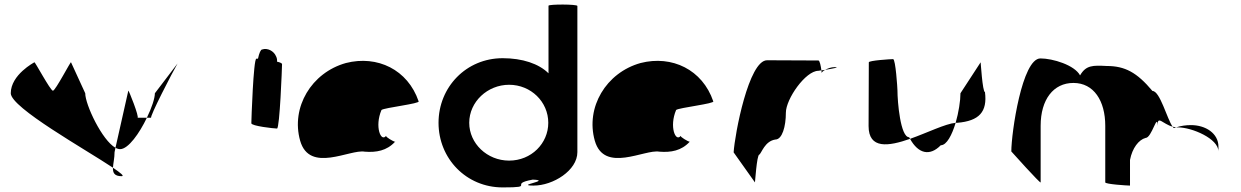

<svg xmlns="http://www.w3.org/2000/svg" viewBox="-20 -810 5418 838"><path d="M27 -403C27 -340 355 -157 473 -78C474 -97 480 -120 480 -146L484 -165C426 -197 352 -353 352 -403L290 -538C290 -546 222 -414 211 -414C200 -414 130 -546 130 -538C130 -538 27 -484 27 -403ZM473 -78C472 -56 479 -41 511 -41C524 -41 507 -55 473 -78ZM484 -165C491 -161 498 -159 504 -159C540 -159 589 -229 621 -296H580C590 -296 540 -422 540 -414ZM621 -296H640C630 -296 735 -499 755 -533L656 -403C656 -381 642 -339 621 -296ZM755 -533 758 -538C758 -538 757 -537 755 -533Z M1077 -272C1077 -260 1176 -249 1189 -249C1201 -249 1211 -518 1211 -530C1211 -534 1202 -538 1189 -541C1190 -548 1189 -556 1185 -564C1175 -588 1147 -602 1124 -594C1118 -594 1111 -578 1106 -554H1099C1086 -554 1077 -284 1077 -272Z M1290 -196C1331 -52 1508 -160 1572 -148C1622 -144 1668 -152 1704 -191C1696 -193 1663 -212 1665 -217C1643 -188 1614 -257 1645 -330C1657 -340 1817 -358 1807 -368C1760 -506 1627 -570 1490 -535C1339 -493 1249 -341 1290 -196ZM1665 -218V-217ZM1705 -192 1704 -191C1706 -191 1706 -191 1705 -190Z M1894 -274C1894 -118 2015 8 2174 8C2324 8 2195 -6 2305 -26C2393 -23 2224 0 2309 0C2394 0 2500 -66 2500 -146V-784C2500 -792 2374 -792 2374 -785V-490C2332 -532 2260 -556 2174 -556C2015 -556 1894 -430 1894 -274ZM2028 -274C2028 -366 2108 -440 2202 -440C2297 -440 2373 -366 2373 -274C2373 -184 2299 -109 2202 -109C2106 -109 2028 -184 2028 -274Z M2576 -196C2617 -52 2794 -160 2858 -148C2908 -144 2954 -152 2990 -191C2982 -193 2949 -212 2951 -217C2929 -188 2900 -257 2931 -330C2943 -340 3103 -358 3093 -368C3046 -506 2913 -570 2776 -535C2625 -493 2535 -341 2576 -196ZM2951 -218V-217ZM2991 -192 2990 -191C2992 -191 2992 -191 2991 -190Z M3182 -145 3275 -14C3275 -6 3283 -135 3294 -135C3304 -142 3318 -194 3364 -201C3394 -201 3410 -258 3410 -318C3410 -378 3496 -501 3552 -501C3552 -501 3557 -502 3565 -503C3563 -520 3558 -546 3552 -546C3552 -546 3410 -547 3328 -547C3248 -547 3187 -225 3182 -145ZM3565 -503C3566 -498 3566 -494 3566 -491C3566 -494 3572 -500 3581 -505C3575 -504 3570 -504 3565 -503ZM3581 -505C3611 -510 3650 -517 3623 -517C3607 -517 3592 -511 3581 -505Z M3771 -260C3771 -158 3858 -171 3952 -204C3951 -206 3949 -209 3948 -211C3910 -211 3897 -366 3897 -416C3897 -424 3889 -552 3878 -552C3868 -552 3772 -546 3772 -538C3772 -538 3771 -340 3771 -260ZM3952 -204C3988 -139 4038 -127 4086 -176C4112 -176 4135 -221 4151 -274C4106 -270 4026 -230 3952 -204ZM4151 -274H4158C4254 -282 4290 -322 4279 -408C4268 -408 4260 -546 4260 -538L4172 -403C4172 -370 4164 -319 4151 -274Z M4394 -149C4394 -149 4522 -6 4522 -14V-261C4522 -376 4578 -448 4665 -448C4754 -448 4804 -370 4804 -261V-14C4804 -6 4901 0 4912 0V-112C4922 -164 4950 -200 4980 -208C5007 -208 5032 -320 5032 -261C5032 -309 5054 -269 5098 -257C5074 -290 5043 -413 5010 -413C4942 -494 4890 -522 4810 -522C4750 -525 4720 -526 4694 -481C4670 -526 4575 -555 4521 -555C4441 -555 4394 -230 4394 -149ZM5098 -257C5100 -254 5102 -252 5104 -251L5113 -254ZM5113 -254H5122C5182 -254 5298 -205 5298 -149V-170C5298 -228 5242 -264 5178 -264C5157 -264 5134 -261 5113 -254Z"/></svg>

Font: Ampere
Style: SC
Weight: 400
Version: Version 1